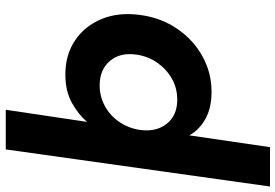

<svg xmlns="http://www.w3.org/2000/svg" viewBox="-190 -592 980 683"><g transform="rotate(-90 300.5 -250.0)"><path d="M-21 220 111 -720H252L209 -431Q237 -463 278 -485.5Q319 -508 378 -508Q448 -508 499.5 -473Q551 -438 575.5 -377.5Q600 -317 589 -240Q579 -167 540 -110Q501 -53 442.5 -20.5Q384 12 316 12Q259 12 220 -9.5Q181 -31 161 -67L119 220ZM288 -110Q329 -110 362.5 -129Q396 -148 419 -180.5Q442 -213 448 -254Q457 -312 426 -349Q395 -386 339 -386Q299 -386 264.5 -367Q230 -348 208 -315Q186 -282 180 -241Q173 -184 202.5 -147Q232 -110 288 -110Z"/></g></svg>

Font: Host Grotesk Black
Style: Italic
Weight: 900
Italic angle: -8°
Designer: Doğukan Karapınar based on Poppins by Indian Type Foundry, Jonny Pinhorn
Foundry: Element Type
Version: Version 1.000; ttfautohint (v1.8.4.7-5d5b);gftools[0.9.33]